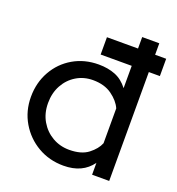

<svg xmlns="http://www.w3.org/2000/svg" viewBox="-123 -760 796 865"><g transform="rotate(20 275.0 -327.0)"><path d="M494 -660V0H412V-57Q367 6 276 6Q208 6 153 -26Q98 -58 65.5 -113Q33 -168 33 -236Q33 -304 64 -359Q95 -414 149 -445.5Q203 -477 271 -477Q316 -477 351 -463Q386 -449 412 -415V-660ZM271 -402Q227 -402 191.5 -380.5Q156 -359 135.5 -321.5Q115 -284 115 -236Q115 -187 137 -149.5Q159 -112 195.5 -91Q232 -70 276 -70Q334 -70 367 -95.5Q400 -121 412 -151V-318Q398 -350 362 -376Q326 -402 271 -402ZM263 -605H547V-522H263Z"/></g></svg>

Font: Lil Grotesk Medium
Style: Regular
Weight: 500
Designer: Bastien Sozeau
Foundry: NBR — Bastien Sozeau
Version: Version 3.003; ttfautohint (v1.8.4.7-5d5b);gftools[0.9.33]